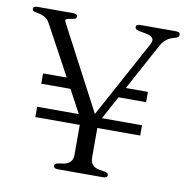

<svg xmlns="http://www.w3.org/2000/svg" viewBox="-107 -668 713 736"><g transform="rotate(10 249.5 -300.0)"><path d="M268.6 -233.4 431.2 -532.2Q438.5 -545.4 436.3 -553Q434.1 -560.5 426.8 -564.7Q419.4 -568.8 408.7 -570.8Q397.9 -572.8 388.2 -574.5Q378.4 -576.2 371.6 -579.1Q364.7 -582 364.7 -588.4Q364.7 -596.2 370.4 -597.9Q376 -599.6 381.8 -599.6H519Q524.9 -599.6 530.3 -597.9Q535.6 -596.2 535.6 -588.4Q535.6 -582.5 532.5 -579.8Q529.3 -577.1 524.2 -575.4Q519 -573.7 512 -571.8Q504.9 -569.8 497.1 -565.7Q489.3 -561.5 481.2 -553.7Q473.1 -545.9 465.8 -532.2L368.2 -352.1H454.1V-312H346.7L297.9 -222.2H454.1V-182.1H287.1V-67.9Q287.1 -52.7 292.2 -44.4Q297.4 -36.1 305.4 -31.7Q313.5 -27.3 322.5 -25.9Q331.5 -24.4 339.6 -23.2Q347.7 -22 352.8 -19.5Q357.9 -17.1 357.9 -11.2Q357.9 -3.9 352.3 -2Q346.7 0 341.3 0H165.5Q159.7 0 154.3 -2Q148.9 -3.9 148.9 -11.2Q148.9 -17.1 154.1 -19.5Q159.2 -22 167 -22.9Q174.8 -23.9 183.8 -25.4Q192.9 -26.9 200.7 -31Q208.5 -35.2 213.6 -43.7Q218.8 -52.2 218.8 -67.9V-182.1H45.9V-222.2H208L159.7 -312H45.9V-352.1H138.2L33.2 -545.9Q24.9 -561.5 12.9 -567.4Q1 -573.2 -9.8 -575.4Q-20.5 -577.6 -28.1 -579.3Q-35.6 -581.1 -35.6 -588.9Q-35.6 -595.7 -30.3 -597.7Q-24.9 -599.6 -19.5 -599.6H119.1Q125.5 -599.6 130.9 -597.7Q136.2 -595.7 136.2 -588.9Q136.2 -581.1 128.2 -579.1Q120.1 -577.1 111.6 -575.9Q103 -574.7 97.4 -572Q91.8 -569.3 96.7 -560.1Z"/></g></svg>

Font: Atsinvsda
Style: Regular
Weight: 400
Designer: Al Webster
Foundry: Al Webster and Michael Everson
Version: Version 2.000